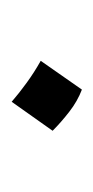

<svg xmlns="http://www.w3.org/2000/svg" viewBox="67 -226 164 339"><g transform="rotate(90 149.5 -57.0)"><path d="M138.7 -119.1 87.9 -46.4Q107.9 -35.2 126.5 -21.7Q145 -8.3 160.2 4.9L211.4 -67.4Q196.3 -82.5 177.7 -96.9Q159.2 -111.3 138.7 -119.1Z"/></g></svg>

Font: Pinar FD VF
Style: Regular
Weight: 300
Designer: Amin Abedi
Version: Version 2.000